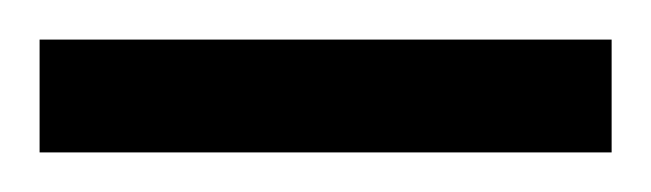

<svg xmlns="http://www.w3.org/2000/svg" viewBox="-20 -705 329 97"><path d="M0 -628V-685H289V-628Z"/></svg>

Font: Saira Thin
Style: Regular
Weight: 400
Version: Version 1.101